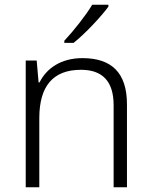

<svg xmlns="http://www.w3.org/2000/svg" viewBox="-20 -786 636 806"><path d="M435 -758V-766H367C341 -722 287 -654 250 -615V-606H289C339 -646 405 -717 435 -758ZM326 -542C236 -542 175 -499 146 -440H142L134 -532H88V0H145V-290C145 -425 203 -493 320 -493C409 -493 457 -446 457 -344V0H513V-348C513 -482 447 -542 326 -542Z"/></svg>

Font: Noto Sans Gujarati UI Light
Style: Regular
Weight: 300
Designer: Jelle Bosma - Monotype Design Team, Universal Thirst
Foundry: Monotype Imaging Inc.
Version: Version 2.106